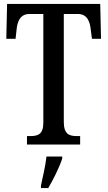

<svg xmlns="http://www.w3.org/2000/svg" viewBox="-20 -734 546 975"><path d="M117 0H387V-43H370C333 -43 304 -52 304 -114V-663H375C422 -663 437 -626 441 -582L447 -537H493L489 -714H16L12 -537H59L64 -582C68 -626 83 -663 130 -663H200V-110C200 -51 171 -43 134 -43H117ZM188 208V221H225C250 179 283 113 296 71V61H216C211 109 197 164 188 208Z"/></svg>

Font: Noto Serif Devanagari ExtraCondensed Medium
Style: Regular
Weight: 500
Width: 2
Designer: Universal Thirst, Indian Type Foundry and the Monotype Design Team
Foundry: Monotype Imaging Inc.
Version: Version 2.004